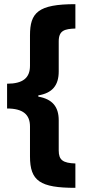

<svg xmlns="http://www.w3.org/2000/svg" viewBox="-20 -739 413 922"><path d="M342 163V46C283 44 262 30 262 -16V-161C262 -226 232 -263 164 -275V-281C231 -292 262 -329 262 -396V-540C262 -593 290 -600 342 -602V-719C162 -719 124 -678 124 -569V-423C124 -365 90 -337 14 -337V-218C90 -218 124 -189 124 -132V12C124 130 172 163 342 163Z"/></svg>

Font: Noto Sans Gujarati Condensed ExtraBold
Style: Regular
Weight: 800
Width: 3
Designer: Jelle Bosma - Monotype Design Team, Universal Thirst
Foundry: Monotype Imaging Inc.
Version: Version 2.106